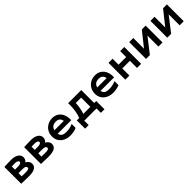

<svg xmlns="http://www.w3.org/2000/svg" viewBox="431 -2032 3709 3709"><g transform="rotate(-45 2285.0 -177.5)"><path d="M65 -460V0C118 3 225 5 270 5C429 5 490 -41 490 -125C490 -175 458 -212 413 -236C445 -260 460 -292 460 -332C460 -411 379 -465 260 -465C239 -465 134 -464 65 -460ZM173 -95V-182H290C355 -182 376 -160 376 -135C376 -105 350 -93 270 -93C245 -93 209 -94 173 -95ZM173 -278V-365C213 -367 247 -367 260 -367C320 -367 347 -342 347 -322C347 -302 320 -278 270 -278Z M605 -460V0C658 3 765 5 810 5C969 5 1030 -41 1030 -125C1030 -175 998 -212 953 -236C985 -260 1000 -292 1000 -332C1000 -411 919 -465 800 -465C779 -465 674 -464 605 -460ZM713 -95V-182H830C895 -182 916 -160 916 -135C916 -105 890 -93 810 -93C785 -93 749 -94 713 -95ZM713 -278V-365C753 -367 787 -367 800 -367C860 -367 887 -342 887 -322C887 -302 860 -278 810 -278Z M1130 -225C1130 -65 1257 15 1395 15C1436 15 1513 8 1571 -19V-128C1499 -97 1448 -90 1395 -90C1323 -90 1262 -103 1247 -185H1617C1627 -363 1530 -475 1385 -475C1247 -475 1130 -378 1130 -225ZM1249 -277C1266 -347 1318 -377 1385 -377C1450 -377 1493 -349 1506 -277Z M1913 -358H2060V-106H1868C1898 -198 1913 -289 1913 -358ZM1690 120H1788V0H2122V120H2220V-106H2165V-460H1807V-402C1807 -304 1792 -200 1756 -106H1690Z M2300 -225C2300 -65 2427 15 2565 15C2606 15 2683 8 2741 -19V-128C2669 -97 2618 -90 2565 -90C2493 -90 2432 -103 2417 -185H2787C2797 -363 2700 -475 2555 -475C2417 -475 2300 -378 2300 -225ZM2419 -277C2436 -347 2488 -377 2555 -377C2620 -377 2663 -349 2676 -277Z M2909 -460V0H3021V-195H3229V0H3341V-460H3229V-297H3021V-460Z M3475 0H3580L3813 -299V0H3925V-460H3820L3587 -167V-460H3475Z M4055 0H4160L4393 -299V0H4505V-460H4400L4167 -167V-460H4055Z"/></g></svg>

Font: KT Kiyosuna Sans Bold
Style: Regular
Weight: 700
Designer: [Zen Kaku Gothic] Yoshimichi Ohira
Version: Version 1.010;Glyphs 3.1.2 (3151)